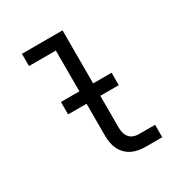

<svg xmlns="http://www.w3.org/2000/svg" viewBox="-171 -863 942 991"><g transform="rotate(-30 300.0 -367.5)"><path d="M413 0Q393 0 372 -3.5Q351 -7 332.5 -16Q314 -25 299 -40Q284 -55 275 -74Q266 -93 262.5 -113.5Q259 -134 259 -155V-662H99V-735H341V-155Q341 -139 345 -124Q349 -109 358.5 -97Q368 -85 383 -79.5Q398 -74 413 -74H511V0ZM149 -345V-419H451V-345Z"/></g></svg>

Font: Iosevka SS04 Extended
Style: Regular
Weight: 400
Width: 7
Monospace: yes
Designer: Belleve Invis
Foundry: Belleve Invis
Version: Version 19.0.0; ttfautohint (v1.8.4)